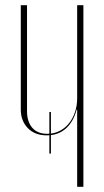

<svg xmlns="http://www.w3.org/2000/svg" viewBox="-20 -719 401 739"><path d="M275 -297Q262 -249 232.5 -223.5Q203 -198 160 -198Q114 -198 87 -226Q60 -254 60 -297V-699H84V-291Q84 -251 104 -227.5Q124 -204 162 -204Q188 -204 209.5 -215Q231 -226 246 -245Q261 -264 269 -288.5Q277 -313 277 -341V-699H301V0H277V-297ZM170 -288H176V-128H170Z"/></svg>

Font: Moniqa Thin Display
Style: Regular
Weight: 100
Designer: Rajesh Rajput
Foundry: Rajesh Rajput
Version: Version 1.000